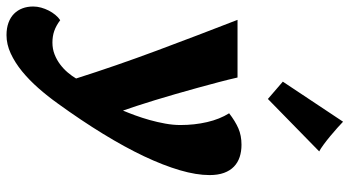

<svg xmlns="http://www.w3.org/2000/svg" viewBox="-302 -542 1074 590"><g transform="rotate(90 235.0 -247.0)"><path d="M178.2 -439.9Q184.1 -413.6 192.4 -382.1Q200.7 -350.6 210 -316.9Q219.2 -283.2 229 -249.5Q238.8 -215.8 248 -185.5Q257.3 -155.3 265.6 -129.9Q273.9 -104.5 279.8 -87.9Q286.6 -104 294.4 -125.2Q302.2 -146.5 308.8 -169.9Q315.4 -193.4 319.8 -217.8Q324.2 -242.2 324.2 -264.2Q324.2 -307.6 315.2 -346.4Q306.2 -385.3 288.1 -414.1Q312 -432.6 334.2 -442.4Q356.4 -452.1 384.8 -452.1Q405.3 -452.1 422.4 -446.5Q439.5 -440.9 451.9 -429Q464.4 -417 471.2 -398.4Q478 -379.9 478 -354Q478 -313.5 463.1 -262.7Q448.2 -211.9 420.2 -152.6Q392.1 -93.3 351.1 -26.4Q310.1 40.5 257.8 112.8Q235.8 143.6 210.9 171.9Q186 200.2 159.2 222.2Q132.3 244.1 104.2 257.1Q76.2 270 47.9 270Q26.4 270 9.8 263.9Q-6.8 257.8 -17.8 246.8Q-28.8 235.8 -34.4 220.9Q-40 206.1 -40 188Q-40 175.8 -36.6 163.6Q-33.2 151.4 -27.6 140.4Q-22 129.4 -14.4 120.1Q-6.8 110.8 2 105Q19 117.7 35.2 123.3Q51.3 128.9 70.8 128.9Q90.3 128.9 107.2 122.3Q124 115.7 137.9 105.2Q151.9 94.7 162.8 81.8Q173.8 68.8 181.2 56.2Q142.6 -65.4 95.5 -191.9Q48.3 -318.4 1 -439.9ZM190.9 -579.1 314 -764.2Q320.8 -757.3 333 -746.6Q345.2 -735.8 358.6 -724.6Q372.1 -713.4 384.8 -704.1Q397.5 -694.8 405.3 -690.9L244.1 -533.2Z"/></g></svg>

Font: Simonetta
Style: Black
Weight: 900
Designer: Gayaneh Bagdasaryan
Foundry: Brownfox
Version: Version 1.002